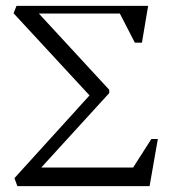

<svg xmlns="http://www.w3.org/2000/svg" viewBox="-20 -632 582 652"><path d="M39 0 29 -27 284 -308 26 -587 36 -612H483L462 -487H438L387 -586H112L351 -327V-316L120 -63H432L494 -160H516L488 0Z"/></svg>

Font: Ancizar Serif Light
Style: Regular
Weight: 300
Designer: Cesar Puertas, Viviana Monsalve, Julian Moncada, Julian Prieto, Jose Castro, Felipe Aragon, Mariel Hernandez, Sara Alarc
Version: Version 8.100